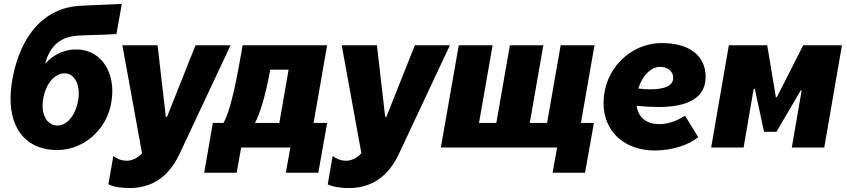

<svg xmlns="http://www.w3.org/2000/svg" viewBox="-20 -750 4304 976"><path d="M247 12C398 24 526 -89 547 -236C569 -379 497 -490 383 -498C315 -503 256 -477 209 -426C230 -502 273 -556 357 -567C406 -573 494 -571 572 -577L599 -730C528 -726 437 -724 380 -720C169 -704 69 -519 40 -329C10 -131 87 -1 247 12ZM267 -112C216 -116 188 -171 199 -242C210 -324 260 -381 313 -377C359 -374 389 -320 378 -245C367 -169 322 -108 267 -112Z M639 206C790 206 858 104 891 36L1152 -520H974L829 -156H823L781 -520H602L702 29C676 57 648 67 625 67C593 67 573 55 556 43L531 187C559 201 603 206 639 206Z M1018 128H1183L1206 0H1456L1433 128H1598L1643 -125H1574L1643 -520H1213L1208 -489C1177 -308 1148 -181 1116 -125H1062ZM1276 -125C1300 -169 1328 -258 1351 -381L1354 -396H1447L1400 -125Z M1754 206C1905 206 1973 104 2006 36L2267 -520H2089L1944 -156H1938L1896 -520H1717L1817 29C1791 57 1763 67 1740 67C1708 67 1688 55 1671 43L1646 187C1674 201 1718 206 1754 206Z M2789 128H2954L2999 -125H2933L3002 -520H2830L2761 -125H2673L2742 -520H2572L2503 -125H2415L2484 -520H2312L2221 0H2812Z M3309 15C3399 15 3485 -15 3529 -53L3462 -162C3425 -138 3381 -119 3330 -119C3271 -119 3225 -149 3216 -212C3257 -208 3294 -206 3328 -206C3484 -206 3567 -257 3567 -359C3567 -471 3479 -531 3345 -531C3179 -531 3048 -393 3048 -227C3048 -77 3159 15 3309 15ZM3225 -300C3243 -361 3286 -410 3336 -410C3368 -410 3402 -393 3402 -354C3402 -315 3360 -296 3288 -296C3267 -296 3246 -297 3225 -300Z M3595 0H3760L3811 -298H3817L3864 -80H3927L4050 -290H4055L4005 0H4170L4260 -520H4063L3929 -256H3924L3880 -520H3685Z"/></svg>

Font: Fixel Text 20240404 ExtraBold
Style: Italic
Weight: 800
Width: 4
Italic angle: -10°
Designer: AlfaBravo + MacPaw
Foundry: Kyrylo Tkachov, Marchela Mozhyna, Serhii Makarenko, Maria Weinstein, Zakhar Kryvoshyya
Version: Version 1.211;Glyphs 3.2 (3225)